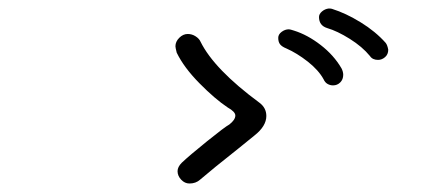

<svg xmlns="http://www.w3.org/2000/svg" viewBox="-20 -629 1040 452"><path d="M426 -197Q415 -197 406.5 -206Q398 -215 398 -226Q398 -236 408 -246Q426 -263 467.5 -296.5Q509 -330 520 -336Q534 -347 534 -357Q534 -366 516 -376Q486 -396 449.5 -433Q413 -470 396 -505Q393 -517 393 -520Q393 -531 402 -540Q411 -549 422 -549Q432 -549 440.5 -543.5Q449 -538 452 -531Q484 -466 591 -387Q607 -375 607 -356Q607 -332 579 -310L542 -280Q480 -231 451 -206Q441 -197 426 -197ZM851 -497Q833 -519 803.5 -537.5Q774 -556 750 -563Q731 -569 731 -589Q731 -596 738 -602Q745 -608 754 -609Q760 -609 762 -608Q794 -598 829 -576.5Q864 -555 888 -528Q892 -523 894 -512Q894 -501 886.5 -494.5Q879 -488 870 -488Q857 -488 851 -497ZM742 -442Q730 -464 704.5 -484Q679 -504 654 -515Q644 -519 639.5 -524.5Q635 -530 635 -540Q635 -548 643 -554Q651 -560 660 -560Q663 -560 672 -557Q704 -547 735 -523Q766 -499 784 -468Q788 -460 788 -453Q788 -442 781 -435Q774 -428 764 -428Q757 -428 751 -431.5Q745 -435 742 -442Z"/></svg>

Font: Tsukimi Rounded
Style: Regular
Weight: 400
Designer: Takashi Funayama
Foundry: Takashi Funayama
Version: Version 1.032; ttfautohint (v1.8.3)